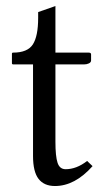

<svg xmlns="http://www.w3.org/2000/svg" viewBox="-20 -604 343 636"><path d="M163.6 -390.6V-134.8Q163.6 -85.9 170.7 -64.7Q177.7 -43.5 197.3 -43.5Q233.4 -43.5 268.6 -70.8L286.6 -53.7Q228 12.2 162.1 12.2Q126 12.2 107.7 -11.5Q89.4 -35.2 89.4 -87.4V-390.6H24.4Q19.5 -390.6 19.5 -394.5V-425.8Q19.5 -429.7 23.4 -429.7Q71.3 -429.7 88.9 -457Q106.4 -484.4 106.4 -544.9V-564L163.6 -584V-429.7H273.9Q281.7 -429.7 281.7 -423.8V-403.8Q281.7 -397.5 274.4 -394Q267.1 -390.6 258.3 -390.6Z"/></svg>

Font: Libertinage
Style: b
Weight: 400
Designer: OSP
Foundry: OSP
Version: Version 1.0; 2008; OFL relea